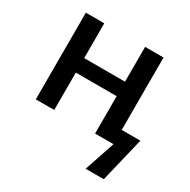

<svg xmlns="http://www.w3.org/2000/svg" viewBox="-163 -693 1024 1036"><g transform="rotate(30 349.0 -175.0)"><path d="M196.8 -540V-323.2H451.2V-540H565.9V-88.9H682.1L615.2 189.9H502L565.9 0H451.2V-232.9H196.8V0H82V-540Z"/></g></svg>

Font: OpenSans-Semibold
Style: Regular
Weight: 600
Foundry: Ascender Corporation
Version: Version 1.10